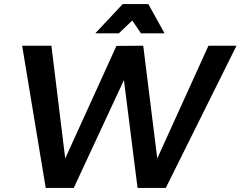

<svg xmlns="http://www.w3.org/2000/svg" viewBox="-20 -925 1184 945"><path d="M790 -761H674L631 -824L565 -761H449L584 -905H710ZM796 0H657L590 -531L343 0H205L89 -700H233L301 -145L553 -699L685 -700L754 -145L1006 -700H1144Z"/></svg>

Font: Argentum Sans Medium
Style: Italic
Weight: 500
Italic angle: -11°
Designer: Julieta Ulanovsky (font), Cristiano Sobral (main changes and remaster)
Foundry: Julieta Ulanovsky (font), Cristiano Sobral (main changes and remaster)
Version: Version 2.007;June 15, 2022;FontCreator 14.0.0.2814 64-bit; 